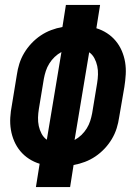

<svg xmlns="http://www.w3.org/2000/svg" viewBox="-20 -755 540 775"><path d="M125 0 140 -94Q117 -101 97 -114Q77 -127 62 -145Q47 -163 37.5 -185Q28 -207 24 -231Q20 -255 21.5 -280.5Q23 -306 28 -331L48 -453Q51 -475 58 -497.5Q65 -520 77.5 -541Q90 -562 107 -580Q124 -598 144 -611.5Q164 -625 186.5 -633.5Q209 -642 232 -646L246 -735H384L369 -641Q392 -634 412 -621Q432 -608 447 -590Q462 -572 471.5 -550Q481 -528 485 -504Q489 -480 487.5 -454.5Q486 -429 482 -404L461 -282Q458 -260 451 -237.5Q444 -215 431.5 -194Q419 -173 402 -155Q385 -137 365 -123.5Q345 -110 322.5 -101.5Q300 -93 277 -89L263 0ZM169 -191 228 -545Q213 -537 200.5 -525Q188 -513 179 -498.5Q170 -484 165 -468.5Q160 -453 157 -437L137 -316Q134 -298 133.5 -280.5Q133 -263 136.5 -246.5Q140 -230 148 -215Q156 -200 169 -191ZM281 -190Q296 -198 308.5 -210Q321 -222 330 -236.5Q339 -251 344 -266.5Q349 -282 352 -298L372 -419Q375 -437 375.5 -454.5Q376 -472 372.5 -488.5Q369 -505 361 -520Q353 -535 340 -544Z"/></svg>

Font: Iosevka Heavy
Style: Italic
Weight: 900
Italic angle: -9°
Monospace: yes
Designer: Belleve Invis
Foundry: Belleve Invis
Version: Version 32.5.0; ttfautohint (v1.8.4)